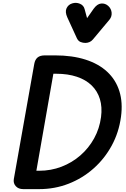

<svg xmlns="http://www.w3.org/2000/svg" viewBox="-20 -1313 872 1333"><path d="M141.5 0Q108 0 89.5 -20.5Q71 -41 76 -70L218 -870Q223.5 -899.5 241 -914Q258.5 -928.5 291.5 -928.5H362.5Q482 -928.5 573.5 -899.2Q665 -870 724.5 -814.5Q784 -759 808.8 -680Q833.5 -601 820 -502Q805.5 -394 755.8 -302.5Q706 -211 629.2 -143Q552.5 -75 456.2 -37.5Q360 0 252 0ZM232.5 -127.5H252Q333.5 -127.5 406.8 -155.5Q480 -183.5 538 -234Q596 -284.5 633.5 -352.5Q671 -420.5 681.5 -500.5Q690.5 -570 673.5 -625.5Q656.5 -681 616 -720.2Q575.5 -759.5 513.2 -780.2Q451 -801 370 -801H350.5ZM572.5 -1015Q555.5 -1015 539.2 -1021.5Q523 -1028 513.5 -1048L447.5 -1192Q430 -1230.5 442.2 -1256Q454.5 -1281.5 481.5 -1289.5Q508.5 -1298 534.8 -1287Q561 -1276 567.5 -1249.5L584.5 -1187L630 -1252Q654.5 -1286 682.2 -1288.5Q710 -1291 731.5 -1272Q752.5 -1252.5 755 -1225.2Q757.5 -1198 740 -1176.5L625 -1039Q614 -1026 600.2 -1020.5Q586.5 -1015 572.5 -1015Z"/></svg>

Font: Edu VIC WA NT Hand Pre
Style: Regular
Weight: 400
Designer: Tina and Corey Anderson, Eben Sorkin, Mirko Velimirovic
Foundry: Google for Education
Version: Version 1.000